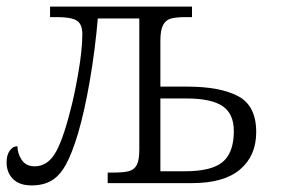

<svg xmlns="http://www.w3.org/2000/svg" viewBox="-20 -556 854 583"><path d="M0 -63Q0 -85 9.5 -98.5Q19 -112 33 -112Q33 -90 46 -70.5Q59 -51 85 -51Q122 -51 145.5 -87.5Q169 -124 193 -218Q206 -266 218 -336Q230 -406 230 -452Q230 -483 213 -493.5Q196 -504 155 -504H132V-536H563V-504H544Q514 -504 498.5 -499.5Q483 -495 475 -479.5Q467 -464 467 -433V-293H548Q648 -293 703 -264Q758 -235 758 -155Q758 -83 709 -41.5Q660 0 564 0H307V-32H324Q356 -32 372 -36.5Q388 -41 395.5 -55.5Q403 -70 403 -102V-500H277Q269 -406 253 -312.5Q237 -219 217 -151Q199 -91 180.5 -57Q162 -23 137 -8Q112 7 76 7Q39 7 19.5 -12.5Q0 -32 0 -63ZM542 -36Q623 -36 656.5 -64.5Q690 -93 690 -158Q690 -211 655.5 -234Q621 -257 546 -257H467V-36Z"/></svg>

Font: Noto Serif Light
Style: Regular
Weight: 300
Designer: Monotype Design Team
Foundry: Monotype Imaging Inc.
Version: Version 1.001